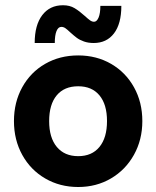

<svg xmlns="http://www.w3.org/2000/svg" viewBox="-20 -720 610 750"><path d="M34.5 -247Q34.5 -320.5 66.8 -379Q99 -437.5 156.2 -470.5Q213.5 -503.5 285.5 -503.5Q357 -503.5 414 -470.5Q471 -437.5 503.5 -379Q536 -320.5 536 -247Q536 -174 503.2 -115.2Q470.5 -56.5 413.5 -23Q356.5 10.5 285.5 10.5Q214 10.5 156.8 -22.8Q99.5 -56 67 -114.8Q34.5 -173.5 34.5 -247ZM285.5 -110Q339 -110 368.5 -146Q398 -182 398 -247Q398 -312 368.5 -347.5Q339 -383 285.5 -383Q231 -383 201.5 -347.5Q172 -312 172 -247Q172 -182 202 -146Q232 -110 285.5 -110ZM254.5 -593.5Q242.5 -605 235.2 -610Q228 -615 219.5 -615Q207.5 -615 200.8 -598.8Q194 -582.5 194 -552H115.5Q115.5 -622 145 -660.8Q174.5 -699.5 226 -699.5Q252.5 -699.5 271.2 -688.2Q290 -677 311.5 -657.5Q324 -646 331.8 -640.5Q339.5 -635 347.5 -635Q358 -635 365 -651.2Q372 -667.5 372 -697H454Q454 -627 425.2 -589.5Q396.5 -552 346 -552Q324.5 -552 307.8 -558Q291 -564 280 -572.2Q269 -580.5 254.5 -593.5Z"/></svg>

Font: HK Grotesk ExtraBold
Style: Regular
Weight: 800
Designer: Alfredo Marco Pradil
Foundry: Hanken Design Co.
Version: Version 3.001